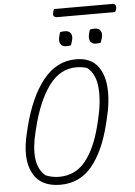

<svg xmlns="http://www.w3.org/2000/svg" viewBox="-66 -1080 807 1149"><g transform="rotate(-5 337.5 -505.5)"><path d="M407 -720Q489 -720 531.5 -671.5Q574 -623 580.5 -538Q587 -453 559 -343L551 -311Q512 -155 439 -67.5Q366 20 250 20Q129 20 84 -69Q39 -158 77 -309L85 -342Q130 -520 210.5 -620Q291 -720 407 -720ZM129 -310Q105 -215 113.5 -147.5Q122 -80 166 -44Q205 -28 246 -28Q344 -28 404.5 -102.5Q465 -177 499 -312L505 -336Q534 -451 527.5 -536.5Q521 -622 470 -662Q439 -672 405 -672Q307 -672 240.5 -581.5Q174 -491 135 -334ZM327 -890Q339 -893 357 -893Q381 -893 391.5 -876Q402 -859 393 -831L385 -806Q373 -803 355 -803Q332 -803 322 -820.5Q312 -838 321 -869ZM506 -890Q518 -893 536 -893Q560 -893 570.5 -876Q581 -859 572 -831L564 -806Q552 -803 534 -803Q511 -803 501 -820.5Q491 -838 500 -869ZM303 -1031H652Q681 -1031 673 -998Q670 -986 665 -981H321Q305 -981 298.5 -987.5Q292 -994 296 -1010Q299 -1023 303 -1031Z"/></g></svg>

Font: Recursive Mn Csl St Lt
Style: Italic
Weight: 300
Italic angle: -15°
Monospace: yes
Version: Version 1.079;hotconv 1.0.112;makeotfexe 2.5.65598; ttfautoh